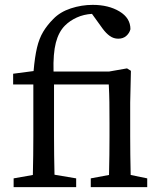

<svg xmlns="http://www.w3.org/2000/svg" viewBox="-20 -769 657 789"><path d="M36 0V-36L115 -50Q116 -90 116.5 -130Q117 -170 117 -210V-422H34V-466L118 -477Q123 -535 132 -573Q141 -611 157.5 -638.5Q174 -666 199 -691Q227 -720 271 -734.5Q315 -749 361 -749Q426 -749 471 -722Q516 -695 516 -649Q512 -633 499 -621.5Q486 -610 466 -610Q447 -610 431.5 -621Q416 -632 402 -651L358 -712Q324 -710 295.5 -697Q267 -684 247 -664Q221 -638 209.5 -593.5Q198 -549 200 -475H428L502 -488L518 -478L515 -347V-210Q515 -177 515.5 -132.5Q516 -88 517 -50L585 -36V0H353V-36L428 -50Q429 -88 429.5 -132.5Q430 -177 430 -210V-261Q430 -314 429.5 -349Q429 -384 427 -422H202V-210Q202 -170 202.5 -130.5Q203 -91 204 -51L293 -36V0Z"/></svg>

Font: Source Serif Pro
Style: Regular
Weight: 400
Designer: Frank Grießhammer
Foundry: Adobe Systems Incorporated
Version: Version 3.001;hotconv 1.0.111;makeotfexe 2.5.65597